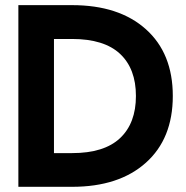

<svg xmlns="http://www.w3.org/2000/svg" viewBox="-20 -720 717 740"><path d="M50.8 -700.2H257.8Q438.5 -700.2 542.2 -607.4Q646 -514.6 646 -350.1Q646 -185.5 542.2 -92.8Q438.5 0 257.8 0H50.8ZM188 -129.9H257.8Q381.3 -129.9 442.6 -187.5Q503.9 -245.1 503.9 -350.1Q503.9 -455.1 442.6 -512.5Q381.3 -569.8 257.8 -569.8H188Z"/></svg>

Font: TASA Explorer
Style: Bold
Weight: 700
Designer: Weizhong Zhang
Foundry: Local Remote
Version: Version 1.000;Glyphs 3.1.2 (3151)